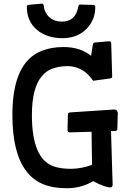

<svg xmlns="http://www.w3.org/2000/svg" viewBox="-20 -1006 707 1037"><path d="M356 -291Q344.7 -293 344.7 -301.3L346.7 -388.2Q346.7 -397.9 359.4 -398.9L597.2 -414.6Q615.2 -413.6 616.2 -394L613.8 -310.1Q613.8 -304.7 610.8 -301.8Q607.9 -298.8 605 -298.8L579.6 -297.9L588.4 -7.3Q587.4 6.3 575.7 6.3Q548.3 6.3 483.4 -27.3Q417.5 10.7 341.1 10.7Q264.6 10.7 210.9 -12Q157.2 -34.7 121.1 -83Q46.9 -180.7 46.9 -385.7Q46.9 -671.9 208 -732.4Q259.3 -752 322.8 -752Q413.6 -752 471.7 -704.6L481.4 -763.7Q482.9 -775.9 492.2 -776.4L568.8 -783.2Q580.6 -783.2 580.6 -772L585.9 -593.3Q585.9 -584 576.2 -582.5L483.4 -569.8Q453.6 -609.4 430.7 -623.5Q389.6 -648.9 346.2 -648.9Q302.7 -648.9 266.8 -636.7Q231 -624.5 205.6 -594.2Q152.3 -530.8 152.3 -383.8Q152.3 -147 271.5 -106.9Q309.1 -94.2 363.3 -94.2Q417.5 -94.2 477.1 -115.7L474.6 -294.4ZM482.9 -979.5Q494.6 -979.5 494.6 -968.3Q494.6 -898.9 448.2 -851.1Q398.9 -799.8 317.4 -799.8Q233.9 -799.8 180.2 -844.2Q125 -890.1 125 -968.8Q125 -980 136.7 -980L206.5 -986.3Q215.8 -986.3 217 -970.7Q218.3 -955.1 226.3 -939.5Q234.4 -923.8 247.1 -912.6Q274.4 -889.2 314 -889.2Q388.2 -889.2 402.8 -969.7Q404.8 -981.4 413.1 -981.4Z"/></svg>

Font: Wellfleet
Style: Regular
Weight: 400
Designer: Riccardo De Franceschi
Foundry: Riccardo De Franceschi
Version: Version 1.002